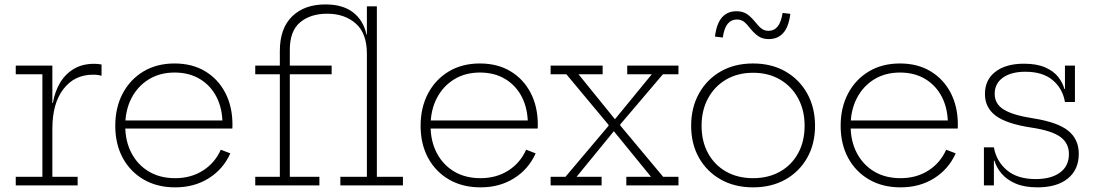

<svg xmlns="http://www.w3.org/2000/svg" viewBox="-20 -818 4834 847"><path d="M211 -38H322.5V0H49.5V-38H167V-490.5H49.5V-528.5H211ZM428 -484Q420.5 -486 411.8 -487.2Q403 -488.5 390 -488.5Q308.5 -488.5 259.8 -425.2Q211 -362 211 -250.5L199 -364H213.5Q221.5 -413 244.5 -452Q267.5 -491 305.2 -513.8Q343 -536.5 395 -536.5Q404.5 -536.5 411.8 -535.8Q419 -535 428 -533.5Z M753 8.5Q673 8.5 613.5 -26.2Q554 -61 521.2 -122Q488.5 -183 488.5 -263Q488.5 -343.5 521.2 -405.5Q554 -467.5 612.8 -502.8Q671.5 -538 750 -538Q828 -538 885.2 -503.5Q942.5 -469 974 -408.2Q1005.5 -347.5 1005.5 -268Q1005.5 -262.5 1005.2 -258.2Q1005 -254 1005 -251H961Q961.5 -255.5 961.5 -260.5Q961.5 -265.5 961.5 -271.5Q961.5 -338 935.8 -389Q910 -440 862.5 -469Q815 -498 750 -498Q685.5 -498 636.5 -468Q587.5 -438 560 -385Q532.5 -332 532.5 -263Q532.5 -195 560 -142.8Q587.5 -90.5 636.8 -61.2Q686 -32 752.5 -32Q822.5 -32 875.2 -65.5Q928 -99 954 -157.5L996 -141.5Q965 -72 901.2 -31.8Q837.5 8.5 753 8.5ZM516 -251V-286.5H991L1003.5 -251Z M1642.5 -38H1757.5V0H1481.5V-38H1598.5V-790H1642.5ZM1106 0V-38H1214.5V-490.5H1106V-528.5H1214.5V-593Q1214.5 -693 1268.8 -745.8Q1323 -798.5 1415.5 -798.5Q1492 -798.5 1537.5 -763.5Q1583 -728.5 1597 -665H1628.5L1598.5 -580.5Q1598.5 -671 1549.5 -714.2Q1500.5 -757.5 1423.5 -757.5Q1349.5 -757.5 1304 -719.5Q1258.5 -681.5 1258.5 -598.5V-528.5H1443V-490.5H1258.5V-38H1389V0Z M2100 8.5Q2020 8.5 1960.5 -26.2Q1901 -61 1868.2 -122Q1835.5 -183 1835.5 -263Q1835.5 -343.5 1868.2 -405.5Q1901 -467.5 1959.8 -502.8Q2018.5 -538 2097 -538Q2175 -538 2232.2 -503.5Q2289.5 -469 2321 -408.2Q2352.5 -347.5 2352.5 -268Q2352.5 -262.5 2352.2 -258.2Q2352 -254 2352 -251H2308Q2308.5 -255.5 2308.5 -260.5Q2308.5 -265.5 2308.5 -271.5Q2308.5 -338 2282.8 -389Q2257 -440 2209.5 -469Q2162 -498 2097 -498Q2032.5 -498 1983.5 -468Q1934.5 -438 1907 -385Q1879.5 -332 1879.5 -263Q1879.5 -195 1907 -142.8Q1934.5 -90.5 1983.8 -61.2Q2033 -32 2099.5 -32Q2169.5 -32 2222.2 -65.5Q2275 -99 2301 -157.5L2343 -141.5Q2312 -72 2248.2 -31.8Q2184.5 8.5 2100 8.5ZM1863 -251V-286.5H2338L2350.5 -251Z M2904.5 -490.5 2702 -252.5 2716 -288V-245L2702 -281.5L2905.5 -38H2973V0H2743V-38H2852L2675.5 -254.5L2708 -239H2667.5L2700.5 -254.5L2523.5 -38H2634V0H2409V-38H2474.5L2678.5 -279.5L2664.5 -243V-286L2678.5 -250.5L2478.5 -490.5H2409V-528.5H2638.5V-490.5H2532L2705 -277L2672.5 -292H2714L2680.5 -277L2855.5 -490.5H2747V-528.5H2973V-490.5Z M3302 8.5Q3221 8.5 3159.5 -26.2Q3098 -61 3063.5 -122Q3029 -183 3029 -263Q3029 -343.5 3063.5 -405.5Q3098 -467.5 3159.2 -502.8Q3220.5 -538 3302 -538Q3383.5 -538 3445 -502.8Q3506.5 -467.5 3541 -405.5Q3575.5 -343.5 3575.5 -263Q3575.5 -183 3541 -122Q3506.5 -61 3445 -26.2Q3383.5 8.5 3302 8.5ZM3302 -32Q3370 -32 3421.2 -61Q3472.5 -90 3501 -142.2Q3529.5 -194.5 3529.5 -263Q3529.5 -331.5 3501 -384.2Q3472.5 -437 3421.2 -467Q3370 -497 3302 -497Q3234.5 -497 3183.2 -467Q3132 -437 3103.5 -384.2Q3075 -331.5 3075 -263Q3075 -194.5 3103.5 -142.2Q3132 -90 3183.2 -61Q3234.5 -32 3302 -32ZM3432.5 -761 3466.5 -757Q3459.5 -699.5 3435.2 -672.5Q3411 -645.5 3371 -645.5Q3345 -645.5 3327 -657.2Q3309 -669 3289.5 -692.5Q3273.5 -713.5 3261 -722.8Q3248.5 -732 3231 -732Q3206 -732 3190.2 -713Q3174.5 -694 3168.5 -652.5L3134 -656.5Q3141 -714 3165 -741.2Q3189 -768.5 3229 -768.5Q3255.5 -768.5 3273.8 -756.8Q3292 -745 3311.5 -721Q3328 -700 3340.8 -691Q3353.5 -682 3370 -682Q3395 -682 3410.5 -701Q3426 -720 3432.5 -761Z M3953 8.5Q3873 8.5 3813.5 -26.2Q3754 -61 3721.2 -122Q3688.5 -183 3688.5 -263Q3688.5 -343.5 3721.2 -405.5Q3754 -467.5 3812.8 -502.8Q3871.5 -538 3950 -538Q4028 -538 4085.2 -503.5Q4142.5 -469 4174 -408.2Q4205.5 -347.5 4205.5 -268Q4205.5 -262.5 4205.2 -258.2Q4205 -254 4205 -251H4161Q4161.5 -255.5 4161.5 -260.5Q4161.5 -265.5 4161.5 -271.5Q4161.5 -338 4135.8 -389Q4110 -440 4062.5 -469Q4015 -498 3950 -498Q3885.5 -498 3836.5 -468Q3787.5 -438 3760 -385Q3732.5 -332 3732.5 -263Q3732.5 -195 3760 -142.8Q3787.5 -90.5 3836.8 -61.2Q3886 -32 3952.5 -32Q4022.5 -32 4075.2 -65.5Q4128 -99 4154 -157.5L4196 -141.5Q4165 -72 4101.2 -31.8Q4037.5 8.5 3953 8.5ZM3716 -251V-286.5H4191L4203.5 -251Z M4557 8.5Q4499.5 8.5 4460.5 -8.2Q4421.5 -25 4398.8 -51.8Q4376 -78.5 4367 -109H4355L4364.5 -168Q4375.5 -106 4422.2 -67Q4469 -28 4548.5 -28Q4617 -28 4656.2 -56.8Q4695.5 -85.5 4695.5 -138.5Q4695.5 -186 4658 -213.8Q4620.5 -241.5 4531 -255Q4421 -271.5 4373 -307.2Q4325 -343 4325 -403.5Q4325 -466 4371.2 -501.5Q4417.5 -537 4497 -537Q4554 -537 4591.2 -520.5Q4628.5 -504 4648.5 -478.2Q4668.5 -452.5 4675.5 -425.5H4687.5L4678 -368Q4668 -427 4624.2 -464.2Q4580.5 -501.5 4503 -501.5Q4441.5 -501.5 4404.8 -475.8Q4368 -450 4368 -404Q4368 -359 4408.8 -334.2Q4449.5 -309.5 4537.5 -296Q4646 -279 4692.5 -241.2Q4739 -203.5 4739 -139.5Q4739 -70 4691 -30.8Q4643 8.5 4557 8.5ZM4320.5 0V-168H4364.5V0ZM4678 -368V-528.5H4722V-368Z"/></svg>

Font: Hepta Slab ExtraLight Light
Style: Regular
Weight: 300
Version: Version 1.100